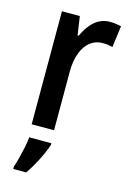

<svg xmlns="http://www.w3.org/2000/svg" viewBox="-118 -608 593 886"><g transform="rotate(15 178.5 -164.5)"><path d="M66.9 0V-540H152.3L165.5 -450.7H170.4Q193.8 -501 224.4 -525.6Q254.9 -550.3 293.5 -550.3Q308.1 -550.3 321 -548.6Q334 -546.9 348.1 -543.5L334.5 -440.4Q324.2 -443.8 312.5 -445.3Q300.8 -446.8 286.1 -446.8Q252.9 -446.8 228 -427.2Q203.1 -407.7 189.5 -372.6Q181.6 -353.5 177.7 -330.6Q173.8 -307.6 173.8 -281.2V0ZM38.1 221.2V209.5Q44.9 189.9 51.8 163.3Q58.6 136.7 64.2 109.4Q69.8 82 71.8 61H177.2V70.3Q162.6 111.3 142.1 150.6Q121.6 189.9 100.1 221.2Z"/></g></svg>

Font: Open Sans
Style: Regular
Weight: 600
Width: 3
Foundry: Ascender Corporation
Version: Version 1.000